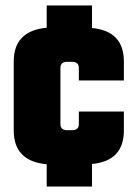

<svg xmlns="http://www.w3.org/2000/svg" viewBox="-20 -599 491 699"><path d="M431 -306H267V-352Q267 -374 242 -374H225Q200 -374 200 -352V-147Q200 -125 225 -125H242Q267 -125 267 -147V-193H431V-124Q431 -13 315 -2V80H150V-1Q30 -12 30 -124V-375Q30 -487 150 -498V-579H315V-497Q431 -486 431 -375Z"/></svg>

Font: Teko
Style: Bold
Weight: 700
Designer: Manushi Parikh, Jonny Pinhorn
Foundry: Indian Type Foundry
Version: Version 1.106;PS 1.0;hotconv 1.0.78;makeotf.lib2.5.61930; tt